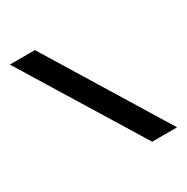

<svg xmlns="http://www.w3.org/2000/svg" viewBox="-162 -849 961 988"><g transform="rotate(-30 318.5 -355.0)"><path d="M176 -710 611 0H463L27 -710Z"/></g></svg>

Font: Raleway
Style: Bold
Weight: 700
Designer: Matt McInerney, Pablo Impallari, Rodrigo Fuenzalida
Foundry: Matt McInerney, Pablo Impallari, Rodrigo Fuenzalida
Version: Version 4.026